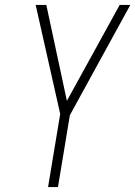

<svg xmlns="http://www.w3.org/2000/svg" viewBox="-20 -755 546 775"><path d="M174 0 223 -295 124 -735H167L250 -348L463 -735H506L262 -290L214 0Z"/></svg>

Font: Iosevka Extralight
Style: Italic
Weight: 200
Italic angle: -9°
Monospace: yes
Designer: Belleve Invis
Foundry: Belleve Invis
Version: Version 32.5.0; ttfautohint (v1.8.4)